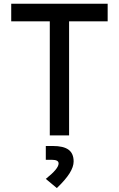

<svg xmlns="http://www.w3.org/2000/svg" viewBox="-20 -713 626 1011"><path d="M242.2 0V-693.4H343.8V0ZM39.1 -600.6V-693.4H546.9V-600.6ZM279.3 277.3 221.2 229Q255.9 201.2 272.2 181.4Q288.6 161.6 288.6 147.5Q288.6 128.4 252.9 128.4H221.2V55.7H257.8Q314.5 55.7 341.1 75.4Q367.7 95.2 367.7 137.2Q367.7 165.5 346.2 199.7Q324.7 233.9 279.3 277.3Z"/></svg>

Font: Cascadia Code
Style: Regular
Weight: 400
Designer: Aaron Bell
Foundry: Saja Typeworks
Version: Version 2404.023